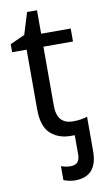

<svg xmlns="http://www.w3.org/2000/svg" viewBox="-99 -705 538 991"><g transform="rotate(-10 170.5 -209.5)"><path d="M212 240Q183 240 152 228V155Q177 164 202 164Q250 164 250 112V10H229Q165 10 123.5 -28Q82 -66 82 -156V-468H6V-510L83 -545L118 -659H170V-536H325V-468H170V-158Q170 -62 254 -62Q298 -62 329 -73V107Q329 240 212 240Z"/></g></svg>

Font: Advent Sans Logo
Style: Regular
Weight: 400
Designer: Types & Symbols
Foundry: Types & Symbols
Version: Version 1.002